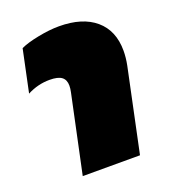

<svg xmlns="http://www.w3.org/2000/svg" viewBox="-107 -630 627 709"><g transform="rotate(-20 206.0 -275.0)"><path d="M163 -306Q166 -320 166 -331Q166 -354 151.5 -365Q137 -376 104 -376Q58 -376 16 -354L51 -520Q76 -532 121.5 -541Q167 -550 204 -550Q296 -550 347 -506.5Q398 -463 398 -384Q398 -357 392 -327L323 0H98Z"/></g></svg>

Font: Prompt Black
Style: Italic
Weight: 900
Italic angle: -12°
Designer: Katatrad Team
Foundry: CadsonDemak
Version: Version 1.001